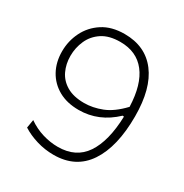

<svg xmlns="http://www.w3.org/2000/svg" viewBox="-163 -828 929 967"><g transform="rotate(30 301.0 -344.0)"><path d="M280 9.5Q229 9.5 181 -5Q133 -19.5 96.5 -43L104.5 -91Q144.5 -63 189.5 -49.5Q234.5 -36 278.5 -36Q383.5 -36 435.2 -113Q487 -190 491.5 -334.5L483.5 -335.5Q393 -249.5 276.5 -249.5Q208 -249.5 159 -277.2Q110 -305 83.5 -353.2Q57 -401.5 57 -464Q57 -524 83.2 -577.2Q109.5 -630.5 160.8 -663.8Q212 -697 287.5 -697Q408 -697 473.8 -611Q539.5 -525 539.5 -363.5Q539.5 -187 474 -88.8Q408.5 9.5 280 9.5ZM105 -465Q105 -418 123.5 -379Q142 -340 181.5 -316.8Q221 -293.5 283 -293.5Q332.5 -293.5 384.8 -313.8Q437 -334 491.5 -391.5Q487 -519 435.2 -585.2Q383.5 -651.5 288.5 -651.5Q224 -651.5 183.5 -624.8Q143 -598 124 -555.2Q105 -512.5 105 -465Z"/></g></svg>

Font: Commissioner ExtraLight
Style: Regular
Weight: 200
Designer: Kostas Bartsokas
Foundry: Kostas Bartsokas
Version: Version 1.000; ttfautohint (v1.8.3)